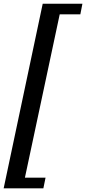

<svg xmlns="http://www.w3.org/2000/svg" viewBox="-27 -772 463 1032"><path d="M202.6 -752H416L404.8 -694.8H293.9L106.9 183.1H217.8L206.1 240.2H-7.3Z"/></svg>

Font: Pattaya
Style: Regular
Weight: 400
Designer: Pablo Impallari / Thai characters Designed by Thanarat Vachiruckul and Suppakit Chalermlarp
Foundry: Pablo Impallari
Version: Version 2.001